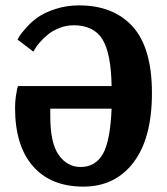

<svg xmlns="http://www.w3.org/2000/svg" viewBox="-20 -680 621 714"><path d="M274 -660Q402 -660 473.5 -581Q545 -502 545 -334Q545 -166 476.5 -76Q408 14 290 14Q169 14 102.5 -62Q36 -138 36 -279Q36 -302 39 -322Q42 -342 44 -351L47 -360H395Q393 -483 360.5 -534.5Q328 -586 254 -586Q226 -586 200 -575.5Q174 -565 157.5 -551Q141 -537 128 -522.5Q115 -508 110 -498L104 -488L45 -533Q48 -538 53 -546.5Q58 -555 77.5 -577Q97 -599 121 -616Q145 -633 186 -646.5Q227 -660 274 -660ZM395 -276H167V-246Q167 -148 198.5 -103.5Q230 -59 280 -59Q334 -59 362 -106.5Q390 -154 395 -276Z"/></svg>

Font: Arsenal
Style: Bold
Weight: 700
Designer: Andrij Shevchenko
Foundry: Stairsfor
Version: Version 2.001;PS 002.001;hotconv 1.0.88;makeotf.lib2.5.64775